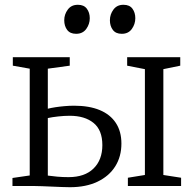

<svg xmlns="http://www.w3.org/2000/svg" viewBox="-20 -776 808 801"><path d="M513.5 0V-34.5L584.5 -46V-487.5L510.5 -502V-537.5H732V-502L661.5 -487.5V-46L735.5 -34.5V0ZM32 0V-33.5L104 -44V-489.5L33.5 -502V-537.5H271V-502L179.5 -489.5V-322.5Q194 -326 211.8 -328.8Q229.5 -331.5 249.5 -333.2Q269.5 -335 289.5 -335Q352 -335 396 -316.8Q440 -298.5 463.2 -263.2Q486.5 -228 486.5 -177Q486.5 -123 460.8 -82Q435 -41 386.8 -18Q338.5 5 272 5Q258 5 238 4.2Q218 3.5 196.5 2.5Q175 1.5 155.8 0.8Q136.5 0 123 0ZM266 -37Q333.5 -37 370.2 -73Q407 -109 407 -170.5Q407 -233.5 370.2 -263.2Q333.5 -293 271 -293Q247.5 -293 222.8 -290.2Q198 -287.5 179.5 -283.5V-43.5Q196.5 -41 218.8 -39Q241 -37 266 -37ZM297 -635Q272.5 -635 260.2 -651.2Q248 -667.5 248 -691.5Q248 -716 262.8 -736Q277.5 -756 304.5 -756H305.5Q330 -756 342.2 -739.8Q354.5 -723.5 354.5 -700Q354.5 -675.5 339.8 -655.2Q325 -635 298 -635ZM487.5 -635Q463 -635 450.8 -651.2Q438.5 -667.5 438.5 -691.5Q438.5 -716 453.2 -736Q468 -756 494.5 -756H495.5Q520.5 -756 532.5 -739.8Q544.5 -723.5 544.5 -700Q544.5 -675.5 530 -655.2Q515.5 -635 488.5 -635Z"/></svg>

Font: Merriweather 60pt Light
Style: Regular
Weight: 300
Version: Version 2.100